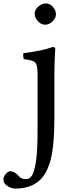

<svg xmlns="http://www.w3.org/2000/svg" viewBox="-88 -852 413 1119"><path d="M114 -773Q114 -795 135 -813.5Q156 -832 179 -832Q203 -832 220.5 -812Q238 -792 238 -768Q238 -747 218.5 -727.5Q199 -708 174 -708Q152 -708 133 -728.5Q114 -749 114 -773ZM131 -422Q131 -474 117 -488Q103 -502 51 -507Q47 -517 47 -535Q47 -537 47.5 -539Q48 -541 48 -542Q166 -557 218 -578Q234 -578 234 -569Q229 -490 229 -428V-166Q229 0 206 83.5Q183 167 136 205Q85 247 0 247Q-22 247 -45 232Q-68 217 -68 193Q-68 177 -54 161.5Q-40 146 -29 146Q-23 146 -16.5 148Q-10 150 -5.5 152Q-1 154 4.5 158.5Q10 163 12.5 165Q15 167 20 172.5Q25 178 26 179Q39 192 64 192Q79 192 90.5 180.5Q102 169 109 146Q116 123 120.5 96.5Q125 70 127.5 30.5Q130 -9 130.5 -43Q131 -77 131 -124Z"/></svg>

Font: Indiction Unicode
Style: Normal
Weight: 500
Version: Version 1.1